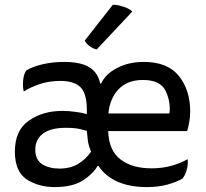

<svg xmlns="http://www.w3.org/2000/svg" viewBox="-20 -760 860 800"><path d="M759.8 -213.9Q765.6 -232.4 768.6 -252Q772.5 -272.5 772.5 -294.9Q772.5 -385.7 724.6 -444.3Q677.7 -502 579.1 -502Q515.6 -502 467.8 -476.6Q419.9 -452.1 401.4 -412.1Q399.4 -412.1 397.5 -412.1Q387.7 -458 352.5 -479.5Q317.4 -502 247.1 -502Q200.2 -502 157.2 -492.2Q115.2 -482.4 88.9 -465.8Q78.1 -449.2 76.2 -422.9Q74.2 -397.5 79.1 -378.9Q110.4 -398.4 149.4 -411.1Q188.5 -422.9 231.4 -422.9Q290 -422.9 316.4 -395.5Q341.8 -368.2 341.8 -304.7Q341.8 -297.9 341.8 -284.2Q321.3 -291 293.9 -293.9Q266.6 -297.9 240.2 -297.9Q157.2 -297.9 99.6 -256.8Q42 -216.8 42 -127.9Q42 -45.9 90.8 -12.7Q140.6 19.5 208 19.5Q281.2 19.5 325.2 -7.8Q368.2 -36.1 386.7 -68.4Q388.7 -68.4 390.6 -68.4Q418 -26.4 469.7 -2.9Q521.5 19.5 590.8 19.5Q640.6 19.5 678.7 8.8Q716.8 -2 740.2 -15.6Q751 -28.3 757.8 -51.8Q764.6 -76.2 761.7 -96.7Q732.4 -80.1 694.3 -69.3Q657.2 -58.6 611.3 -58.6Q530.3 -58.6 482.4 -95.7Q433.6 -131.8 430.7 -213.9Q541 -213.9 759.8 -213.9ZM227.5 -57.6Q184.6 -57.6 155.3 -76.2Q127 -94.7 127 -136.7Q127 -179.7 160.2 -204.1Q192.4 -227.5 254.9 -227.5Q281.2 -227.5 301.8 -224.6Q321.3 -220.7 341.8 -214.8Q343.8 -190.4 346.7 -168.9Q350.6 -148.4 359.4 -127.9Q336.9 -95.7 305.7 -77.1Q273.4 -57.6 227.5 -57.6ZM431.6 -287.1Q437.5 -349.6 474.6 -388.7Q511.7 -426.8 575.2 -426.8Q647.5 -426.8 669.9 -381.8Q687.5 -345.7 687.5 -305.7Q687.5 -296.9 685.5 -287.1Q601.6 -287.1 431.6 -287.1ZM531.2 -711.9Q516.6 -725.6 493.2 -732.4Q469.7 -740.2 450.2 -740.2Q411.1 -690.4 333 -590.8Q340.8 -577.1 352.5 -568.4Q365.2 -558.6 382.8 -553.7Q432.6 -606.4 531.2 -711.9Z"/></svg>

Font: cl
Style: Regular
Weight: 400
Designer: Mitja Miklavcic
Version: Version 1.0